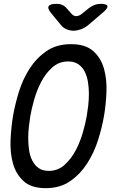

<svg xmlns="http://www.w3.org/2000/svg" viewBox="-20 -970 640 1000"><path d="M234 -80Q282 -80 316.5 -111.5Q351 -143 374.5 -187.5Q398 -232 412 -281.5Q426 -331 432 -367Q436 -390 439.5 -420Q443 -450 443 -481.5Q443 -513 438 -543.5Q433 -574 421 -597.5Q409 -621 388 -635.5Q367 -650 335 -650Q287 -650 252 -618.5Q217 -587 194 -542.5Q171 -498 157.5 -449.5Q144 -401 138 -366Q134 -342 130.5 -311.5Q127 -281 127 -249.5Q127 -218 131.5 -187.5Q136 -157 148.5 -133Q161 -109 181.5 -94.5Q202 -80 234 -80ZM218 10Q143 10 103 -26.5Q63 -63 47.5 -119Q32 -175 35 -241Q38 -307 48 -367Q58 -425 78 -490.5Q98 -556 133.5 -611.5Q169 -667 221.5 -703.5Q274 -740 350 -740Q425 -740 465.5 -704Q506 -668 521.5 -612.5Q537 -557 534.5 -492Q532 -427 522 -368Q512 -308 491 -241.5Q470 -175 434 -119Q398 -63 345.5 -26.5Q293 10 218 10ZM275 -950Q292 -950 305 -944Q318 -938 328 -926L351 -900Q362 -886 377 -886Q392 -886 409 -900L442 -927Q456 -938 471.5 -944Q487 -950 504 -950Q537 -950 539.5 -938Q542 -926 514 -903L439 -839Q421 -824 400.5 -817Q380 -810 363 -810Q346 -810 328 -817Q310 -824 298 -839L246 -902Q226 -926 233.5 -938Q241 -950 275 -950Z"/></svg>

Font: Maple Mono NL
Style: Italic
Weight: 400
Italic angle: -10°
Monospace: yes
Designer: subframe7536
Version: Version 7.000